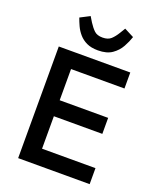

<svg xmlns="http://www.w3.org/2000/svg" viewBox="-167 -1029 927 1128"><g transform="rotate(20 296.5 -465.0)"><path d="M533 0H86V-698H533V-598H199V-403H502V-303H199V-100H533ZM309 -755Q267 -755 238.5 -768.5Q210 -782 191 -804Q172 -826 160.5 -851Q149 -876 141 -899L201 -930L221 -897Q239 -869 257 -852Q275 -835 309 -835Q343 -835 361.5 -852Q380 -869 397 -897L417 -930L477 -899Q467 -868 448.5 -834.5Q430 -801 397 -778Q364 -755 309 -755Z"/></g></svg>

Font: IBM Plex Sans Medium
Style: Regular
Weight: 500
Designer: Mike Abbink, Paul van der Laan, Pieter van Rosmalen
Foundry: Bold Monday
Version: Version 3.201